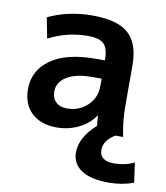

<svg xmlns="http://www.w3.org/2000/svg" viewBox="-84 -600 771 890"><g transform="rotate(10 302.0 -155.0)"><path d="M372 -249H329Q250 -249 208 -222.5Q166 -196 166 -153Q166 -121 185 -103Q204 -85 237 -85Q294 -85 333 -122Q372 -159 372 -215ZM389 -30Q387 -45 385 -77H383Q355 -36 307.5 -13Q260 10 204 10Q131 10 87.5 -30.5Q44 -71 44 -143Q44 -230 117.5 -282.5Q191 -335 329 -335H372V-338Q372 -391 351 -412Q330 -433 276 -433Q178 -433 91 -388L72 -485Q167 -530 279 -530Q398 -530 450 -483.5Q502 -437 502 -333V-140Q502 -69 517 0H480Q428 32 428 76Q428 128 496 128Q548 128 591 107L604 200Q550 220 487 220Q402 220 358 190.5Q314 161 314 108Q314 37 389 -30Z"/></g></svg>

Font: M PLUS 1p
Style: Bold
Weight: 700
Version: Version 1.062